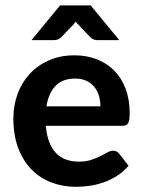

<svg xmlns="http://www.w3.org/2000/svg" viewBox="-20 -703 543 730"><path d="M30.8 0ZM263.2 -492.7Q309.1 -492.7 347.7 -477.8Q386.2 -462.9 414.1 -434.8Q441.9 -406.7 457.5 -365.7Q473.1 -324.7 473.1 -272Q473.1 -257.8 471.7 -248.8Q470.2 -239.7 467 -234.4Q463.9 -229 458.3 -226.8Q452.6 -224.6 444.3 -224.6H154.3Q157.2 -189.5 167 -163.6Q176.8 -137.7 192.9 -121.1Q209 -104.5 231 -96.4Q252.9 -88.4 279.8 -88.4Q306.6 -88.4 326.4 -95Q346.2 -101.6 361.1 -109.1Q376 -116.7 387.7 -123.3Q399.4 -129.9 410.6 -129.9Q424.3 -129.9 433.1 -118.7L468.8 -72.8Q448.7 -49.3 424.3 -33.9Q399.9 -18.6 373.8 -9.5Q347.7 -0.5 320.8 3.4Q293.9 7.3 269 7.3Q218.8 7.3 175.3 -9.3Q131.8 -25.9 99.6 -58.8Q67.4 -91.8 49.1 -140.4Q30.8 -189 30.8 -252.9Q30.8 -302.2 46.9 -345.9Q63 -389.6 93 -422.1Q123 -454.6 166 -473.6Q209 -492.7 263.2 -492.7ZM265.6 -404.3Q218.3 -404.3 191.4 -376.7Q164.6 -349.1 156.7 -298.8H361.8Q361.8 -319.8 356.2 -338.9Q350.6 -357.9 338.6 -372.6Q326.7 -387.2 308.6 -395.8Q290.5 -404.3 265.6 -404.3ZM433.6 -550.3H351.1Q343.8 -550.3 336.7 -552.7Q329.6 -555.2 322.3 -562.5L278.8 -608.4Q276.4 -610.8 273.4 -613.8Q270.5 -616.7 268.1 -620.6L258.3 -608.9L213.9 -562.5Q207.5 -556.2 200.2 -553.2Q192.9 -550.3 185.5 -550.3H99.6L208.5 -682.6H324.7Z"/></svg>

Font: Carlito
Style: Bold
Weight: 700
Designer: Lukasz Dziedzic
Foundry: tyPoland Lukasz Dziedzic
Version: Version 1.104